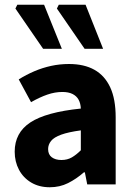

<svg xmlns="http://www.w3.org/2000/svg" viewBox="-20 -778 567 810"><path d="M190 12Q145 12 111.5 -8Q78 -28 60 -62Q42 -96 42 -138Q42 -218 108 -261.5Q174 -305 321 -320Q320 -342 311.5 -357.5Q303 -373 286 -381.5Q269 -390 243 -390Q212 -390 180 -379Q148 -368 111 -347L59 -443Q91 -463 125 -477.5Q159 -492 195.5 -500Q232 -508 271 -508Q335 -508 378.5 -483.5Q422 -459 445 -409.5Q468 -360 468 -283V0H348L338 -51H334Q302 -23 267 -5.5Q232 12 190 12ZM239 -103Q264 -103 283 -114Q302 -125 321 -144V-228Q269 -221 238.5 -210Q208 -199 195.5 -183.5Q183 -168 183 -149Q183 -126 198.5 -114.5Q214 -103 239 -103ZM162 -572 45 -742 53 -758H166L241 -572ZM337 -572 220 -742 228 -758H341L415 -572Z"/></svg>

Font: Source Sans 3
Style: Bold
Weight: 700
Designer: Paul D. Hunt
Foundry: Adobe
Version: Version 3.052;hotconv 1.1.0;makeotfexe 2.6.0